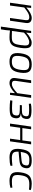

<svg xmlns="http://www.w3.org/2000/svg" viewBox="1806 -2344 746 4399"><g transform="rotate(90 2179.5 -144.0)"><path d="M161 -484 151 -374Q291 -497 391 -497Q455 -497 485 -462Q515 -427 506 -362L454 0H391L440 -349Q447 -400 431.5 -421Q416 -442 373 -442Q327 -442 277.5 -414.5Q228 -387 151 -326L106 0H42L111 -484Z M737 -484 727 -371Q777 -424 841 -460Q905 -496 955 -496Q1043 -496 1069.5 -438.5Q1096 -381 1076 -238Q1064 -159 1046 -109.5Q1028 -60 997.5 -33.5Q967 -7 930 2.5Q893 12 834 12Q760 12 678 1Q677 48 670 94L652 209H589L687 -484ZM727 -320 689 -44Q768 -41 813 -41Q870 -41 901.5 -47.5Q933 -54 956.5 -77.5Q980 -101 991 -138Q1002 -175 1012 -243Q1029 -357 1015 -398.5Q1001 -440 943 -440Q902 -440 843 -408Q784 -376 727 -320Z M1645 -239Q1626 -101 1569 -44.5Q1512 12 1392 12Q1270 12 1226 -46.5Q1182 -105 1201 -245Q1220 -383 1277 -440Q1334 -497 1455 -497Q1576 -497 1620 -438Q1664 -379 1645 -239ZM1455 -442Q1366 -442 1324.5 -398.5Q1283 -355 1266 -239Q1250 -126 1277.5 -84Q1305 -42 1392 -42Q1481 -42 1522.5 -86Q1564 -130 1580 -245Q1596 -358 1569 -400Q1542 -442 1455 -442Z M2221 -484 2153 0H2104L2114 -113Q1986 12 1883 12Q1818 12 1788.5 -23Q1759 -58 1768 -122L1819 -484H1883L1833 -136Q1826 -87 1842.5 -65Q1859 -43 1903 -43Q1949 -43 1995 -71.5Q2041 -100 2114 -166L2158 -484Z M2357 -431 2354 -478Q2413 -492 2505 -492Q2624 -492 2669 -464.5Q2714 -437 2704 -360Q2696 -307 2670 -281Q2644 -255 2586 -250L2584 -247Q2647 -242 2671.5 -210.5Q2696 -179 2687 -116Q2677 -41 2630 -16.5Q2583 8 2467 8Q2359 8 2277 -5L2286 -54Q2385 -46 2464 -46Q2553 -46 2585 -63Q2617 -80 2624 -135Q2631 -187 2604 -205Q2577 -223 2496 -224L2386 -225L2391 -272H2499Q2574 -272 2604.5 -290Q2635 -308 2642 -358Q2649 -408 2621.5 -423Q2594 -438 2502 -438Q2415 -438 2357 -431Z M3287 -484 3218 0H3156L3189 -233H2907L2874 0H2811L2880 -484H2942L2914 -283H3196L3224 -484Z M3775 -55 3780 -12Q3711 12 3585 12Q3463 12 3419.5 -49.5Q3376 -111 3396 -251Q3416 -395 3473 -446Q3530 -497 3656 -497Q3761 -497 3803.5 -460.5Q3846 -424 3830 -344Q3817 -279 3777.5 -251Q3738 -223 3654 -215L3455 -196Q3449 -106 3482 -74Q3515 -42 3597 -42Q3669 -42 3775 -55ZM3461 -245 3654 -264Q3709 -270 3733 -287.5Q3757 -305 3766 -349Q3779 -408 3751 -425.5Q3723 -443 3651 -443Q3603 -443 3574 -436Q3545 -429 3521.5 -408Q3498 -387 3484.5 -349.5Q3471 -312 3461 -249Z M4278 -54 4283 -10Q4211 12 4124 12Q3998 12 3953.5 -47Q3909 -106 3929 -245Q3948 -384 4006 -440.5Q4064 -497 4187 -497Q4276 -497 4335 -475L4324 -434Q4271 -442 4197 -442Q4099 -442 4054.5 -400Q4010 -358 3994 -240Q3979 -123 4009 -83Q4039 -43 4134 -43Q4218 -43 4278 -54Z"/></g></svg>

Font: Exo 2.0 Light
Style: Italic
Weight: 300
Italic angle: -8°
Designer: Natanael Gama
Version: Version 1.001;PS 001.001;hotconv 1.0.70;makeotf.lib2.5.58329